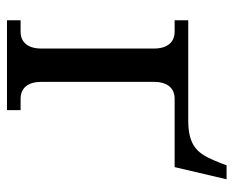

<svg xmlns="http://www.w3.org/2000/svg" viewBox="-78 -574 653 536"><g transform="rotate(90 248.0 -306.5)"><path d="M256 -468H447L481 -613H442L436 -597C414 -543 400 -506 317 -506H37V-468H69C99 -468 116 -447 116 -410V-96C116 -59 99 -38 69 -38H37V0H288V-38H256C226 -38 209 -59 209 -96V-410C209 -447 226 -468 256 -468Z"/></g></svg>

Font: LT Superior Serif Medium
Style: Regular
Weight: 500
Designer: Daniel Lyons
Foundry: LyonsType
Version: Version 2.120;FEAKit 1.0